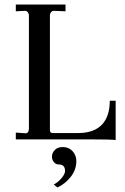

<svg xmlns="http://www.w3.org/2000/svg" viewBox="-20 -617 554 850"><path d="M50 0V-30L93 -27Q108 -27 108 -49V-548Q108 -557 102.5 -563.5Q97 -570 89 -569L50 -567V-597H270V-567L221 -569Q212 -570 206.5 -563.5Q201 -557 201 -548V-41Q201 -28 213 -28H326Q395 -28 430.5 -64.5Q466 -101 466 -171H492V3Q474 0 368 0ZM218 200Q238 189 253 171Q268 153 268 140Q268 111 240 111Q227 111 218.5 100.5Q210 90 210 77Q210 60 222.5 47Q235 34 258 34Q285 34 301.5 52.5Q318 71 318 96Q318 134 293.5 165.5Q269 197 234 213Z"/></svg>

Font: Unna
Style: Regular
Weight: 400
Designer: Jorge de Buen U.
Foundry: Omnibus-Type
Version: Version 2.006;PS 002.006;hotconv 1.0.70;makeotf.lib2.5.58329